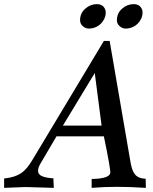

<svg xmlns="http://www.w3.org/2000/svg" viewBox="-86 -908 740 928"><path d="M174 0 172 -46Q127 -49 110.5 -60Q94 -71 99 -92Q100 -99 107 -113L187 -249H416Q450 -85 447 -71Q441 -45 361 -43H357V0Q417 -5 479 -5Q541 -5 619 0L618 -44Q598 -45 585 -51Q572 -57 564.5 -67.5Q557 -78 552.5 -92Q548 -106 545 -123L444 -710H416L73 -139Q59 -115 45.5 -98.5Q32 -82 16.5 -71.5Q1 -61 -17.5 -55Q-36 -49 -60 -46H-66V0L37 -4ZM405 -301H218L372 -555ZM301 -810Q301 -844 326 -866Q351 -888 382 -888Q403 -888 414 -876Q425 -864 425 -848Q425 -832 418.5 -818Q412 -804 401.5 -793.5Q391 -783 377.5 -777Q364 -771 349 -770Q331 -768 316 -780Q301 -792 301 -810ZM479 -810Q479 -844 504 -866Q529 -888 560 -888Q581 -888 592 -876Q603 -864 603 -848Q603 -832 596.5 -818Q590 -804 579.5 -793.5Q569 -783 555.5 -777Q542 -771 527 -770Q509 -768 494 -780Q479 -792 479 -810Z"/></svg>

Font: Lusitana
Style: Italic
Weight: 400
Italic angle: -12°
Designer: Ana Paula Megda
Foundry: Ana Paula Megda
Version: Version 1.000; ttfautohint (v1.1) -l 8 -r 50 -G 200 -x 14 -D